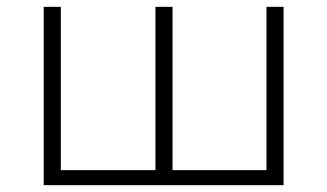

<svg xmlns="http://www.w3.org/2000/svg" viewBox="-20 -542 958 562"><path d="M108 0V-522H158V-44H435V-522H485V-44H760V-522H810V0Z"/></svg>

Font: Montserrat Light
Style: Regular
Weight: 300
Designer: Julieta Ulanovsky
Foundry: Julieta Ulanovsky
Version: Version 9.000; ttfautohint (v1.8.4.7-5d5b)